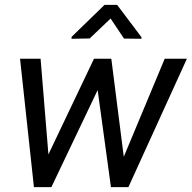

<svg xmlns="http://www.w3.org/2000/svg" viewBox="-20 -770 789 790"><path d="M461.9 -750H410.2L274.4 -618.2V-610.4L349.1 -611.8L435.1 -693.8L490.2 -611.3L562 -610.4V-617.2ZM438 -528.3H366.7L179.2 -134.8L147 -528.3H62.5L119.6 0H191.4L381.8 -399.4L436.5 0H508.3L749 -528.3H657.7L489.3 -125Z"/></svg>

Font: Roboto
Style: Italic
Weight: 400
Italic angle: -12°
Designer: Google
Version: Version 2.137; 2017